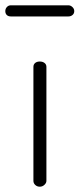

<svg xmlns="http://www.w3.org/2000/svg" viewBox="-60 -704 300 724"><path d="M115 -452V-22Q115 -14 107.5 -7Q100 0 90 0Q80 0 73 -6.5Q66 -13 66 -22V-452Q66 -461 72.5 -466.5Q79 -472 90 -472Q101 -472 108 -466.5Q115 -461 115 -452ZM-19 -684H198Q206 -684 213 -677.5Q220 -671 220 -662Q220 -653 213.5 -647.5Q207 -642 198 -642H-19Q-29 -642 -34.5 -647.5Q-40 -653 -40 -662Q-40 -671 -34 -677.5Q-28 -684 -19 -684Z"/></svg>

Font: Dosis
Style: Regular
Weight: 400
Designer: Edgar Tolentino, Pablo Impallari, Igino Marini
Foundry: Edgar Tolentino, Pablo Impallari, Igino Marini
Version: Version 1.007;Glyphs 3.1.1 (3134)